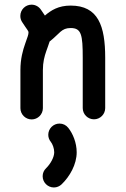

<svg xmlns="http://www.w3.org/2000/svg" viewBox="-20 -514 546 835"><path d="M75.7 -418.9C85.4 -403.3 94.2 -392.1 100.1 -382.8C103 -377.9 104 -375.5 104 -374.5C104.5 -363.3 99.1 -352.1 89.4 -323.7C79.6 -295.9 68.8 -258.8 68.8 -209V-43.5C68.8 -16.6 90.8 5.4 117.7 5.4C144.5 5.4 166.5 -16.6 166.5 -43.5V-209C166.5 -244.1 173.3 -268.6 181.2 -291.5C186.5 -307.1 191.9 -320.3 195.8 -333.5C240.2 -368.2 246.6 -392.1 287.1 -392.1C334 -392.1 339.8 -363.3 339.8 -262.7V-43.9C339.8 -17.1 361.8 4.9 388.7 4.9C415.5 4.9 437.5 -17.1 437.5 -43.9V-262.7C437.5 -401.4 407.2 -489.7 287.1 -489.7C234.4 -489.7 202.6 -469.7 175.3 -446.3L158.7 -470.7C149.9 -484.4 134.8 -493.7 117.2 -493.7C90.3 -493.7 68.4 -471.7 68.4 -444.8C68.4 -435.1 70.8 -426.8 75.7 -418.9ZM200.7 102.5C208.5 112.3 215.8 130.9 215.8 148.4C215.8 169.4 200.2 198.2 180.7 217.3C170.9 226.6 165.5 238.8 165.5 252.4C165.5 279.3 187.5 301.3 214.4 301.3C227.5 301.3 239.3 295.9 248 287.6C283.2 253.9 313.5 201.2 313.5 148.4C313.5 106 296.4 66.4 276.9 42C267.6 30.3 254.4 23.4 238.8 23.4C211.9 23.4 189.9 45.4 189.9 72.3C189.9 84 194.3 94.7 200.7 102.5Z"/></svg>

Font: Velvelyne Book
Style: Bold
Weight: 700
Designer: Manon Van der Borght et Mariel Nils
Foundry: Velvetyne
Version: Version 1.070;Glyphs 3.3.1 (3343)